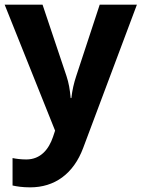

<svg xmlns="http://www.w3.org/2000/svg" viewBox="-20 -566 609 826"><path d="M0 -546 217 -4 208 23C190 76 155 120 93 120C70 120 48 117 34 114V232C52 236 76 240 110 240C214 240 296 183 338 70L569 -546H409L308 -239C298 -209 291 -179 287 -144H284C281 -179 276 -209 266 -239L163 -546Z"/></svg>

Font: Noto Sans Gunjala Gondi
Style: Bold
Weight: 700
Designer: Ek Type
Foundry: Ek Type
Version: Version 1.004